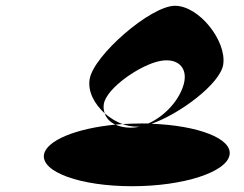

<svg xmlns="http://www.w3.org/2000/svg" viewBox="-20 -888 843 664"><path d="M132 -353C123 -293 258 -244 437 -244C615 -244 765 -293 774 -353C783 -409 665 -454 504 -460C600 -493 742 -598 752 -665C764 -746 669 -868 585 -868C501 -868 303 -696 290 -614C283 -571 307 -528 342 -496C339 -506 337 -516 339 -528C348 -584 466 -664 533 -677C600 -690 635 -648 612 -586C594 -535 547 -485 493 -461H471C448 -461 425 -460 404 -459C420 -453 437 -450 453 -450C457 -450 461 -450 465 -451L453 -448C425 -444 399 -448 379 -457C243 -444 140 -402 132 -353ZM342 -496C348 -479 360 -466 379 -457C387 -458 396 -458 404 -459C381 -467 361 -480 342 -496Z"/></svg>

Font: Ampere
Style: Ita
Weight: 400
Version: Version 1